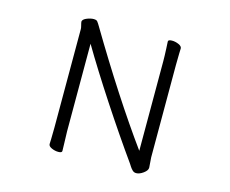

<svg xmlns="http://www.w3.org/2000/svg" viewBox="-101 -850 1202 1004"><g transform="rotate(15 500.0 -347.5)"><path d="M695 -657Q693 -687 693 -695Q693 -705 714 -705Q732 -705 750 -697Q768 -689 768 -677Q768 -661 767 -649L766 -588V-87L768 -60L770 -32Q770 -17 749.5 -2Q729 13 711 13Q699 13 690.5 4.5Q682 -4 676 -13.5Q670 -23 668 -26Q576 -155 477 -306Q378 -457 306 -579V-105Q306 -79 308 -37L309 1Q309 11 289 11Q271 11 253 3Q235 -5 235 -17Q235 -33 236 -45L237 -106V-641Q237 -647 233.5 -660Q230 -673 230 -678Q230 -682 231 -683Q235 -693 254 -700.5Q273 -708 290 -708Q296 -708 299 -707Q305 -706 309 -701.5Q313 -697 316.5 -691Q320 -685 322 -682Q523 -344 697 -104V-589Q697 -615 695 -657Z"/></g></svg>

Font: Iansui
Style: Regular
Weight: 400
Designer: But Ko / Fontworks Inc.
Foundry: zi-hi.com / Fontworks Inc.
Version: Version 1.002